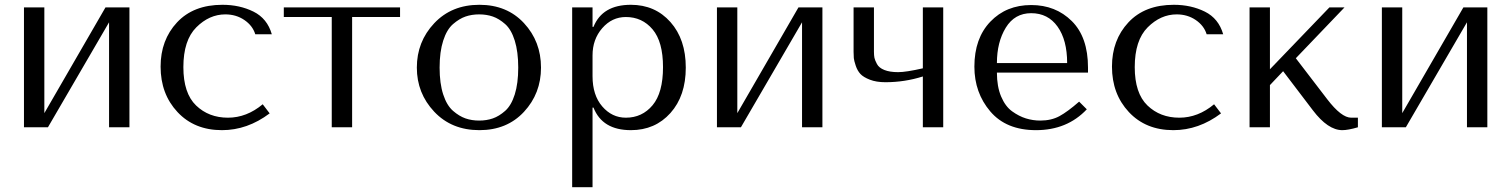

<svg xmlns="http://www.w3.org/2000/svg" viewBox="-20 -531 6305 801"><path d="M165 -59 420 -500H520V0H435V-438L180 0H80V-500H165Z M931 -40Q1009 -40 1076 -96L1105 -58Q1012 12 906 12Q791 12 720.5 -63.5Q650 -139 650 -253Q650 -364 718.5 -437.5Q787 -511 908 -511Q980 -511 1037.5 -482.5Q1095 -454 1114 -388H1045Q1034 -424 999.5 -447.5Q965 -471 920 -471Q853 -471 799 -417Q745 -363 745 -251Q745 -142 798 -91Q851 -40 931 -40Z M1364 0V-460H1164V-500H1649V-460H1449V0Z M2237 -249Q2237 -141 2166 -64.5Q2095 12 1980 12Q1864 12 1791.5 -65Q1719 -142 1719 -249Q1719 -357 1791.5 -434Q1864 -511 1980 -511Q2095 -511 2166 -434.5Q2237 -358 2237 -249ZM2127.5 -137Q2142 -183 2142 -249Q2142 -315 2127.5 -361.5Q2113 -408 2087.5 -430.5Q2062 -453 2036 -462Q2010 -471 1979 -471Q1948 -471 1922 -462Q1896 -453 1870 -430.5Q1844 -408 1829 -361.5Q1814 -315 1814 -249Q1814 -183 1829 -137Q1844 -91 1870 -68.5Q1896 -46 1922 -37Q1948 -28 1979 -28Q2010 -28 2036 -37Q2062 -46 2087.5 -68.5Q2113 -91 2127.5 -137Z M2367 250V-500H2452V-419H2456Q2493 -511 2612 -511Q2713 -511 2777 -439Q2841 -367 2841 -249Q2841 -131 2777 -59.5Q2713 12 2612 12Q2493 12 2456 -82H2452V250ZM2452 -300V-213Q2452 -134 2492.5 -87Q2533 -40 2591 -40Q2659 -40 2702.5 -92Q2746 -144 2746 -251Q2746 -357 2702.5 -408.5Q2659 -460 2591 -460Q2533 -460 2492.5 -413.5Q2452 -367 2452 -300Z M3056 -59 3311 -500H3411V0H3326V-438L3071 0H2971V-500H3056Z M3830 -246V-500H3915V0H3830V-212Q3754 -188 3674 -188Q3636 -188 3609 -198.5Q3582 -209 3569.5 -222.5Q3557 -236 3550 -257Q3543 -278 3542 -288.5Q3541 -299 3541 -315V-500H3626V-315Q3626 -300 3628 -290Q3630 -280 3638.5 -264Q3647 -248 3669.5 -239Q3692 -230 3727 -230Q3760 -230 3830 -246Z M4519 -228H4139Q4139 -170 4156.5 -128.5Q4174 -87 4202.5 -66.5Q4231 -46 4260 -37Q4289 -28 4320 -28Q4366 -28 4400 -46.5Q4434 -65 4482 -107L4514 -75Q4432 12 4302 12Q4178 12 4111.5 -66Q4045 -144 4045 -253Q4045 -371 4111.5 -440.5Q4178 -510 4282 -510Q4384 -510 4451.5 -443Q4519 -376 4519 -249ZM4139 -268H4432Q4432 -364 4392 -420Q4352 -476 4282 -476Q4213 -476 4176 -415.5Q4139 -355 4139 -268Z M4900 -40Q4978 -40 5045 -96L5074 -58Q4981 12 4875 12Q4760 12 4689.5 -63.5Q4619 -139 4619 -253Q4619 -364 4687.5 -437.5Q4756 -511 4877 -511Q4949 -511 5006.5 -482.5Q5064 -454 5083 -388H5014Q5003 -424 4968.5 -447.5Q4934 -471 4889 -471Q4822 -471 4768 -417Q4714 -363 4714 -251Q4714 -142 4767 -91Q4820 -40 4900 -40Z M5278 -242 5526 -500H5589L5386 -288L5517 -117Q5576 -40 5617 -40H5645V0Q5604 12 5580 12Q5520 12 5457 -71L5333 -234L5278 -176V0H5193V-500H5278Z M5830 -59 6085 -500H6185V0H6100V-438L5845 0H5745V-500H5830Z"/></svg>

Font: Tenor Sans
Style: Regular
Weight: 400
Designer: Denis Masharov
Foundry: Denis Masharov
Version: Version 1.1